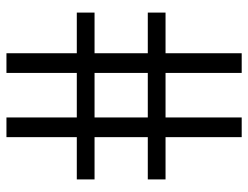

<svg xmlns="http://www.w3.org/2000/svg" viewBox="-107 -662 769 595"><g transform="rotate(-90 277.5 -364.5)"><path d="M150 0V-236H19V-291H150V-456H19V-511H150V-729H211V-511H349V-729H410V-511H536V-456H410V-291H536V-236H410V0H349V-236H211V0ZM211 -291H349V-456H211Z"/></g></svg>

Font: Mona Sans SemiCondensed
Style: Regular
Weight: 400
Width: 4
Designer: Deni Anggara
Foundry: GitHub
Version: Version 2.000